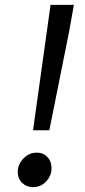

<svg xmlns="http://www.w3.org/2000/svg" viewBox="-20 -757 349 790"><path d="M188 -737H284L265 -630L183 -221H116ZM53 -50Q53 -80 76 -104.5Q99 -129 132 -129Q158 -129 175 -111Q192 -93 192 -65Q192 -34 170 -10.5Q148 13 116 13Q89 13 71 -4.5Q53 -22 53 -50Z"/></svg>

Font: Nebula Sans Medium
Style: Regular
Weight: 500
Italic angle: -9°
Designer: Paul D. Hunt for Adobe (as Source Sans)
Foundry: Nebula Entertainment & Broadcasting LLC
Version: Version 1.010